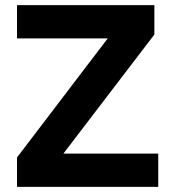

<svg xmlns="http://www.w3.org/2000/svg" viewBox="-20 -725 655 745"><path d="M46 0V-114L398 -576H46V-705H579V-591L226 -129H594V0Z"/></svg>

Font: Nunito Sans ExtraBold
Style: Regular
Weight: 800
Designer: Vernon Adams
Foundry: Vernon Adams
Version: Version 3.101; ttfautohint (v1.8.4.7-5d5b);gftools[0.9.27]